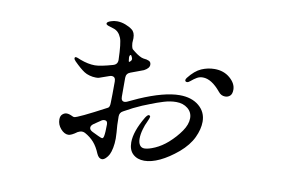

<svg xmlns="http://www.w3.org/2000/svg" viewBox="-63 -630 1126 760"><g transform="rotate(10 500.0 -250.0)"><path d="M753 -191Q753 -161 737 -127Q721 -93 685 -62Q648 -31 614 -15Q580 1 552 1Q524 1 506.5 -15Q489 -31 489 -62Q489 -106 526 -168Q534 -180 539 -180Q541 -180 543 -178.5Q545 -177 545 -174Q545 -170 536 -150Q531 -141 525 -120.5Q519 -100 519 -82Q519 -66 525.5 -56.5Q532 -47 544 -47Q560 -47 586 -58.5Q612 -70 636 -91Q664 -116 683 -143.5Q702 -171 702 -196Q702 -220 683.5 -235Q665 -250 637 -250Q613 -250 587 -242Q561 -234 537.5 -224.5Q514 -215 506 -212Q473 -198 436 -177Q422 -170 422 -154Q422 -116 425 -90Q426 -80 426 -66Q426 -46 422.5 -28.5Q419 -11 414 -1Q409 9 401 16.5Q393 24 386 24Q373 24 365 6Q354 -21 339 -38Q324 -55 302 -67Q296 -70 289 -70Q283 -70 273 -65Q250 -48 238 -48Q222 -48 207.5 -64.5Q193 -81 193 -102Q193 -116 201 -123Q209 -130 218 -130Q228 -130 242 -123Q246 -121 249 -121Q262 -121 375 -181Q382 -185 382 -202Q383 -230 383 -288Q383 -307 367 -307Q364 -307 358 -305Q344 -300 318 -291Q314 -290 306 -290Q294 -290 281 -293.5Q268 -297 259 -303Q242 -314 217 -339Q210 -346 210 -351Q210 -353 211.5 -354.5Q213 -356 215 -356Q219 -356 235 -349Q267 -337 294 -337Q316 -337 365 -351Q383 -356 383 -374Q381 -443 373 -462Q363 -487 341.5 -493.5Q320 -500 318 -501Q311 -504 311 -508Q311 -515 327 -520Q338 -524 351 -524Q368 -524 385 -517.5Q402 -511 412 -503Q426 -493 426 -469L425 -450Q425 -447 426.5 -438Q428 -429 432 -425L442 -417Q452 -409 462 -403.5Q472 -398 479 -397Q493 -396 501.5 -392Q510 -388 510 -377Q510 -363 489 -352Q488 -351 465 -343L438 -333Q421 -327 421 -309V-233Q421 -215 435 -215Q440 -215 446 -218Q484 -236 487 -237Q584 -279 646 -279Q694 -279 723.5 -254.5Q753 -230 753 -191ZM427 -402Q425 -402 423.5 -399Q422 -396 422 -391Q423 -372 426 -374L431 -378Q435 -382 435 -387Q435 -390 430 -400Q428 -402 427 -402ZM851 -337Q851 -320 843 -312.5Q835 -305 823 -305Q807 -305 796 -319Q759 -364 724 -364Q711 -364 700.5 -358Q690 -352 677 -341Q670 -335 665 -335Q657 -335 657 -342Q657 -345 661 -351Q686 -383 711.5 -394Q737 -405 764 -405Q801 -405 826 -383.5Q851 -362 851 -337ZM370 -130Q362 -130 356 -125Q351 -122 344 -117Q337 -112 328 -106Q319 -99 319 -91Q319 -82 331 -76L356 -64Q369 -58 372 -58Q377 -58 379 -67Q382 -82 382 -115Q382 -130 370 -130Z"/></g></svg>

Font: Shippori Mincho B1
Style: Regular
Weight: 400
Designer: FONTDASU
Foundry: FONTDASU / Google Inc. / but / Adobe
Version: Version 3.110; ttfautohint (v1.8.3)